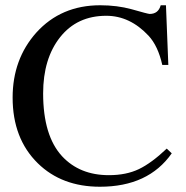

<svg xmlns="http://www.w3.org/2000/svg" viewBox="-20 -696 707 730"><path d="M614 -131 633 -113Q544 14 360 14Q215 14 124 -75Q28 -169 28 -325Q28 -471 118 -572Q212 -676 361 -676Q425 -676 480 -661Q543 -643 549 -643Q582 -643 591 -676H611L620 -449H597Q581 -521 545 -560Q474 -636 384 -636Q273 -636 208.5 -554.5Q144 -473 144 -341Q144 -180 216 -102Q283 -30 394 -30Q460 -30 508 -53Q556 -76 614 -131Z"/></svg>

Font: STIX Math
Style: Regular
Weight: 400
Designer: MicroPress Inc., with final additions and corrections provided by Coen Hoffman, Elsevier (retired)
Version: Version 1.1.1